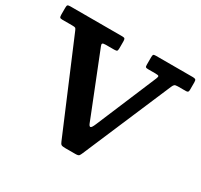

<svg xmlns="http://www.w3.org/2000/svg" viewBox="-160 -954 1225 1172"><g transform="rotate(30 453.0 -367.5)"><path d="M516 -206.5 695 -632Q701 -646.5 697.5 -650.8Q694 -655 673.5 -655H624Q610.5 -655 606.5 -658.2Q602.5 -661.5 602.5 -674.5V-726.5Q602.5 -741 605.5 -745.5Q608.5 -750 623 -750H884Q897.5 -750 902.5 -745.8Q907.5 -741.5 907.5 -727V-674.5Q907.5 -663.5 903.8 -659.2Q900 -655 889 -655H833Q814.5 -655 808.8 -649.2Q803 -643.5 798 -631.5L534 -12.5Q528 2 522.8 8.5Q517.5 15 496.5 15H426Q405 15 398 10.5Q391 6 385.5 -8.5L120 -636.5Q115 -649 110.5 -652Q106 -655 87.5 -655H18.5Q4 -655 0.8 -660.2Q-2.5 -665.5 -2.5 -679.5V-728Q-2.5 -743 2 -746.5Q6.5 -750 21.5 -750H387Q400.5 -750 404 -745Q407.5 -740 407.5 -726V-679Q407.5 -663.5 403.5 -659.2Q399.5 -655 383.5 -655H324Q305 -655 301.8 -649.5Q298.5 -644 304 -631.5L460.5 -238Q472 -209 479.2 -190.5Q486.5 -172 494.8 -173.5Q503 -175 516 -206.5Z"/></g></svg>

Font: Besley*
Style: Bold
Weight: 700
Designer: Owen Earl
Foundry: indestructible type*
Version: Version 2.000; ttfautohint (v1.8.3)